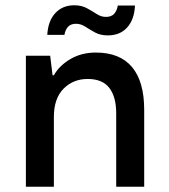

<svg xmlns="http://www.w3.org/2000/svg" viewBox="-20 -707 640 727"><path d="M78 0V-496H170L179 -422H184Q204 -458 246 -483Q288 -508 343 -508Q434 -508 480 -453Q526 -398 526 -291V0H420V-278Q420 -340 394 -374Q368 -408 312 -408Q257 -408 220.5 -371Q184 -334 184 -264V0ZM388 -573Q360 -573 340 -584Q320 -595 303 -606Q286 -617 268 -617Q248 -617 237.5 -605.5Q227 -594 224 -575H159Q162 -628 189.5 -657.5Q217 -687 261 -687Q289 -687 309 -676Q329 -665 346 -654Q363 -643 381 -643Q402 -643 412.5 -655Q423 -667 426 -686H491Q489 -634 462 -603.5Q435 -573 388 -573Z"/></svg>

Font: DM Mono Medium
Style: Regular
Weight: 500
Designer: Colophon Foundry
Foundry: Colophon Foundry
Version: Version 1.000; ttfautohint (v1.8.2.53-6de2)